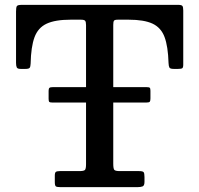

<svg xmlns="http://www.w3.org/2000/svg" viewBox="-20 -770 820 790"><path d="M205.5 -21V-47.5Q205.5 -60 210.2 -63Q215 -66 226.5 -66H306.5Q325 -66 329.5 -70.8Q334 -75.5 334 -94.5V-348H197.5Q185.5 -348 182.8 -350.8Q180 -353.5 180 -363.5V-396.5Q180 -405.5 183.5 -408.5Q187 -411.5 197.5 -411.5H334V-667Q334 -680.5 330 -684.8Q326 -689 313 -689H270.5Q207 -689 171.8 -672.5Q136.5 -656 122 -616.8Q107.5 -577.5 106 -508Q105.5 -495.5 102 -491Q98.5 -486.5 85 -486.5H64.5Q51.5 -486.5 48.8 -493Q46 -499.5 46 -511.5V-723Q46 -740 49.5 -745Q53 -750 70 -750H713Q727 -750 730.5 -745.5Q734 -741 734 -726.5V-504Q734 -492 729.8 -489.2Q725.5 -486.5 713 -486.5H694.5Q680 -486.5 677 -492.2Q674 -498 673.5 -510.5Q671.5 -579 657 -617.8Q642.5 -656.5 607.5 -672.8Q572.5 -689 509.5 -689H465Q452 -689 449 -684.8Q446 -680.5 446 -667.5V-411.5H582.5Q593.5 -411.5 596.2 -408.8Q599 -406 599 -396.5V-365Q599 -355.5 596.5 -351.8Q594 -348 581 -348H446V-96.5Q446 -76.5 450.2 -71.2Q454.5 -66 473.5 -66H552.5Q567.5 -66 571 -61.5Q574.5 -57 574.5 -41.5V-22Q574.5 -6.5 567 -3.2Q559.5 0 545.5 0H229Q214 0 209.8 -3.2Q205.5 -6.5 205.5 -21Z"/></svg>

Font: Besley* Medium
Style: Regular
Weight: 500
Designer: Owen Earl
Foundry: indestructible type*
Version: Version 3.000; ttfautohint (v1.8.3)